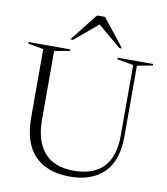

<svg xmlns="http://www.w3.org/2000/svg" viewBox="-99 -1018 966 1111"><g transform="rotate(10 383.5 -462.0)"><path d="M636 -276.5V-689L540.5 -706V-715H748.5V-706L658 -689V-273.5Q658 -130.5 586 -60Q514 10.5 386 10.5Q252 10.5 179.8 -64Q107.5 -138.5 107.5 -289.5V-689.5L16.5 -706V-715H262V-706L171.5 -689.5V-287Q171.5 -160.5 229.5 -93.8Q287.5 -27 402.5 -27Q517.5 -27 576.8 -88.5Q636 -150 636 -276.5ZM540 -772 404 -886.5 268 -772H252L380 -935H427.5L556 -772Z"/></g></svg>

Font: Newsreader Display Light
Style: Regular
Weight: 300
Designer: Hugues Gentile
Foundry: Production Type
Version: Version 1.001